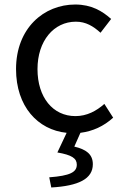

<svg xmlns="http://www.w3.org/2000/svg" viewBox="-20 -577 549 850"><path d="M336 11C391 4 439 -18 481 -56L442 -117C407 -86 365 -63 314 -63C214 -63 146 -146 146 -271C146 -396 218 -481 316 -481C360 -481 393 -461 425 -432L472 -493C433 -528 385 -557 313 -557C174 -557 51 -452 51 -271C51 -106 147 -2 275 11L234 98C298 109 320 124 320 152C320 185 291 201 198 208L207 253C328 246 391 215 391 150C391 105 360 84 309 72Z"/></svg>

Font: Spoqa Han Sans Neo Regular
Style: Regular
Weight: 400
Designer: [Spoqa Han Sans Neo] Dong-huui Kim  Younghwa Kang  Yujin Lee  [Noto Sans] Ryoko NISHIZUKA  (kana & ideographs); Paul D. 
Foundry: Spoqa (http://www.spoqa-han-sans.com)
Version: Version 1.000